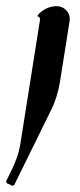

<svg xmlns="http://www.w3.org/2000/svg" viewBox="-56 -318 264 630"><path d="M75.4 -253.9 11.2 151.6C5.9 185.1 -4.2 212.4 -19.3 242.9L-35.6 276.1L-34.2 283L-14.6 291.7L-9.5 289.3L110.1 46.4C124.5 20 136.2 -20.5 140.6 -48.8L172.4 -249C172.9 -251.7 172.9 -254.2 172.9 -256.6C172.9 -279.3 153.3 -297.9 129.2 -297.9C104.7 -297.1 84.5 -286.9 67.9 -268.6L67.1 -263.7C72.5 -263.7 75.4 -259.8 75.4 -253.9Z"/></svg>

Font: RisaltypS01
Style: Medium
Weight: 500
Italic angle: -9°
Designer: gluk
Foundry: gluk
Version: Version 0.24